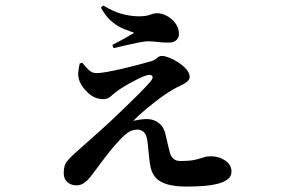

<svg xmlns="http://www.w3.org/2000/svg" viewBox="-20 -636 1040 707"><path d="M283.2 -405Q293.4 -391.1 306.2 -378.9Q319.1 -366.7 335.2 -366.7Q349.1 -366.7 374.9 -371.3Q400.6 -375.9 431.3 -383.1Q462 -390.2 490.7 -397.9Q519.5 -405.7 538.4 -411.1Q551 -415.1 558.3 -422.6Q565.7 -430 576.9 -430Q587.1 -430 603.9 -423.3Q620.8 -416.7 637.8 -405.3Q654.9 -393.9 666.6 -380.4Q678.4 -366.9 678.4 -352.4Q678.4 -342.5 668.1 -334.5Q657.8 -326.6 643.4 -320.1Q629 -313.6 616 -305.8Q599.2 -296.7 573.1 -277.6Q546.9 -258.4 519.6 -235.7Q492.3 -212.9 470.5 -191.2Q481.5 -193.4 494.8 -195.5Q508 -197.6 520.7 -197.6Q547.2 -197.6 565.7 -182.3Q584.1 -166.9 589 -143Q593.5 -124.3 598.5 -102.3Q603.6 -80.3 606.4 -70.7Q611.5 -57 620.3 -50.1Q629.2 -43.2 644 -43.2Q678.8 -43.2 697.7 -47.5Q716.5 -51.9 729 -56.3Q741.5 -60.6 756.2 -60.6Q786.3 -60.6 809.3 -44.9Q832.4 -29.1 832.4 -4Q832.4 12.9 819.1 23.5Q805.9 34.2 782.5 40.4Q759.1 46.5 729.7 48.8Q700.3 51 666.9 51Q621.8 51 593.3 42Q564.8 33.1 550.5 14.9Q536.2 -3.4 532.2 -32.2Q528.9 -56 526.9 -78.3Q525 -100.6 522.2 -120.6Q518.9 -141.1 509.2 -149.9Q499.5 -158.8 486 -158.8Q465.4 -158.8 449.1 -146.4Q432.8 -134.1 417 -116.4Q392.4 -90.3 366.1 -55.4Q339.8 -20.6 320.4 5.5Q306.4 24.9 292.5 35.7Q278.5 46.6 261.2 46.6Q242.7 46.6 228.7 35Q214.7 23.4 214.7 2.4Q214.7 -26.8 225.3 -40.3Q235.9 -53.8 256.1 -72.2Q272.1 -86.7 295.7 -107.3Q319.3 -127.8 343.2 -149.6Q367.1 -171.4 384.2 -186.8Q412.5 -213.3 441.4 -241.3Q470.4 -269.3 494.7 -293.8Q519.1 -318.3 532.9 -334.4Q546 -349.2 540.3 -356.5Q534.6 -363.8 516.3 -357.4Q507.3 -354.8 491.1 -347Q474.9 -339.1 456.6 -328.9Q438.2 -318.6 420.6 -307.2Q400.1 -292.9 388.6 -281.9Q377.2 -270.9 360.4 -270.9Q329.1 -270.9 304.5 -293.7Q279.9 -316.5 271.9 -339.8Q266.8 -354.9 268.3 -370.6Q269.9 -386.2 273.4 -402ZM351.5 -608 360.3 -615.8Q398 -592.8 429.3 -584.6Q460.7 -576.4 488.9 -575.9Q515.9 -575.6 531.7 -581.5Q547.5 -587.4 557.2 -587.4Q577 -587.4 595.8 -576.8Q614.6 -566.3 626.8 -548.9Q639.1 -531.5 639.1 -510.3Q639.1 -498.2 629.8 -488.7Q620.5 -479.2 601.4 -479.2Q579 -479.2 560.7 -481.4Q542.5 -483.6 527.9 -483.8Q513.8 -484.2 489.9 -479.4Q466 -474.6 441.3 -468.8Q416.6 -463 398.4 -458.7L393.6 -470.6Q417.3 -482.5 438 -494.2Q458.6 -506 474.2 -515.2Q460 -520.4 438.3 -528.5Q416.7 -536.5 393.7 -554.9Q370.8 -573.2 351.5 -608Z"/></svg>

Font: Early Summer Mincho VF
Style: Regular
Weight: 250
Designer: GuiWonder
Version: Version 1.002